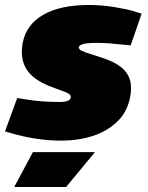

<svg xmlns="http://www.w3.org/2000/svg" viewBox="-35 -555 592 770"><path d="M211 9Q160 9 108 1Q56 -7 6 -22L-15 -28L34 -162L58 -158Q99 -151 135 -148.5Q171 -146 205 -146Q226 -146 237.5 -151Q249 -156 249 -166Q249 -171 245 -175.5Q241 -180 226.5 -186Q212 -192 181 -203Q131 -220 100 -245.5Q69 -271 58.5 -305.5Q48 -340 56 -383Q70 -456 138 -495.5Q206 -535 322 -535Q373 -535 424.5 -526.5Q476 -518 505 -509L533 -500L489 -373L469 -375Q440 -378 410.5 -380.5Q381 -383 355 -383Q313 -383 297 -378Q281 -373 281 -365Q281 -360 286 -355.5Q291 -351 309.5 -344.5Q328 -338 369 -325Q421 -309 449.5 -286.5Q478 -264 486.5 -233Q495 -202 486 -161Q474 -104 434 -66Q394 -28 336 -9.5Q278 9 211 9ZM22 195 97 55H346L230 195Z"/></svg>

Font: REM Black
Style: Italic
Weight: 900
Italic angle: -11°
Designer: Octavio Pardo
Foundry: Ashler Design
Version: Version 1.005;gftools[0.9.28]